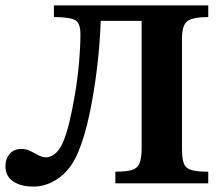

<svg xmlns="http://www.w3.org/2000/svg" viewBox="-34 -677 820 709"><path d="M90 12Q42 12 14 -7.5Q-14 -27 -14 -64Q-14 -90 1.5 -108.5Q17 -127 45 -127Q63 -127 78 -119.5Q93 -112 107.5 -104Q122 -96 137 -96Q151 -96 167.5 -108Q184 -120 197 -148Q211 -179 222.5 -227.5Q234 -276 243.5 -333Q253 -390 258 -447Q263 -504 263 -551Q263 -595 240.5 -604.5Q218 -614 165 -614V-657H735V-614Q679 -614 658.5 -599.5Q638 -585 638 -534V-129Q638 -93 644.5 -74.5Q651 -56 672 -49.5Q693 -43 735 -43V0H392V-43Q432 -43 452.5 -49Q473 -55 481 -73.5Q489 -92 489 -129V-600H338Q335 -514 324 -423.5Q313 -333 296 -253.5Q279 -174 256 -118Q230 -54 185 -21Q140 12 90 12Z"/></svg>

Font: STIX Two Text
Style: Bold
Weight: 700
Designer: Ross Mills, John Hudson & Paul Hanslow, Tiro Typeworks Ltd; with prior portions MicroPress Inc., and Coen Hoffman.
Foundry: Tiro Typeworks Ltd
Version: Version 2.13 b171